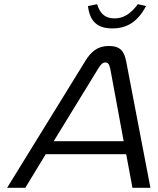

<svg xmlns="http://www.w3.org/2000/svg" viewBox="-20 -899 754 919"><path d="M387 -605 14 0H101L199 -161H584L614 0H700L584 -605C575 -651 558 -679 501 -679C446 -679 415 -651 387 -605ZM237 -223 449 -569C464 -594 473 -600 484 -600C496 -600 503 -593 508 -569L572 -223ZM401 -870 445 -879C459 -831 486 -811 528 -811C570 -811 604 -831 640 -879L679 -870C640 -796 589 -763 518 -763C446 -763 410 -796 401 -870Z"/></svg>

Font: LT Wave Light
Style: Italic
Weight: 300
Designer: Daniel Lyons
Version: Version 2.5 (Glyphs App)